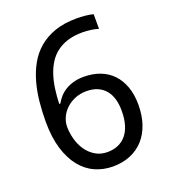

<svg xmlns="http://www.w3.org/2000/svg" viewBox="-135 -822 820 929"><g transform="rotate(-20 275.5 -357.0)"><path d="M55.2 -305.2Q55.2 -356.4 60.3 -407.2Q65.4 -458 78.4 -504.6Q91.3 -551.3 113.8 -591.3Q136.2 -631.3 170.9 -660.9Q205.6 -690.4 253.9 -707.3Q302.2 -724.1 367.2 -724.1Q376.5 -724.1 387.7 -723.6Q398.9 -723.1 410.4 -721.9Q421.9 -720.7 432.4 -719Q442.9 -717.3 451.2 -714.8V-639.2Q434.1 -645 412.6 -647.9Q391.1 -650.9 370.1 -650.9Q326.2 -650.9 292.7 -640.4Q259.3 -629.9 234.9 -610.8Q210.4 -591.8 194.1 -565.4Q177.7 -539.1 167.5 -507.1Q157.2 -475.1 152.3 -439Q147.5 -402.8 146 -363.8H151.9Q161.6 -381.3 175.5 -396.7Q189.5 -412.1 208 -423.1Q226.6 -434.1 249.8 -440.4Q272.9 -446.8 301.8 -446.8Q348.1 -446.8 385.7 -432.4Q423.3 -418 449.7 -390.1Q476.1 -362.3 490.5 -322Q504.9 -281.7 504.9 -230Q504.9 -174.3 489.7 -129.9Q474.6 -85.4 446.3 -54.4Q418 -23.4 377.9 -6.8Q337.9 9.8 288.1 9.8Q239.3 9.8 196.5 -9.3Q153.8 -28.3 122.6 -67.4Q91.3 -106.4 73.2 -165.5Q55.2 -224.6 55.2 -305.2ZM287.1 -64.9Q316.4 -64.9 340.6 -75Q364.7 -85 382.3 -105.2Q399.9 -125.5 409.4 -156.5Q418.9 -187.5 418.9 -230Q418.9 -264.2 410.9 -291.3Q402.8 -318.4 386.7 -337.4Q370.6 -356.4 346.4 -366.7Q322.3 -377 290 -377Q257.3 -377 230.2 -365.5Q203.1 -354 184.1 -335.7Q165 -317.4 154.5 -293.9Q144 -270.5 144 -247.1Q144 -214.4 153.1 -181.9Q162.1 -149.4 179.9 -123.5Q197.8 -97.7 224.6 -81.3Q251.5 -64.9 287.1 -64.9Z"/></g></svg>

Font: Noto Sans Khmer UI
Style: Regular
Weight: 400
Designer: Danh Hong
Foundry: Danh Hong
Version: Version 1.03